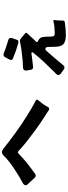

<svg xmlns="http://www.w3.org/2000/svg" viewBox="640 -1300 719 2040"><g transform="rotate(-90 1000.0 -279.5)"><path d="M850 -121Q783 -163 718.5 -207Q654 -251 591 -299Q549 -330 503 -367Q457 -404 419 -440Q409 -450 403 -450Q396 -449 387 -441Q339 -393 284.5 -350Q230 -307 174 -267Q164 -260 154 -260Q141 -260 132 -271L64 -344Q50 -358 53 -372Q56 -386 73 -396Q103 -411 143 -435Q183 -459 224 -486Q265 -513 302 -542Q339 -571 363 -597Q386 -620 405 -619Q424 -618 450 -596Q473 -577 519 -542Q604 -477 690.5 -418Q777 -359 869 -305Q891 -292 910.5 -281.5Q930 -271 948 -262Q972 -252 954 -232Q934 -209 916.5 -184.5Q899 -160 885 -133Q877 -117 863 -117Q855 -117 850 -121Z M1567 -444 1545 -451Q1514 -459 1483 -469.5Q1452 -480 1423 -493Q1416 -495 1409.5 -497.5Q1403 -500 1398 -503Q1387 -508 1384 -517Q1381 -526 1387 -537L1412 -584Q1421 -602 1441 -602Q1449 -602 1456 -599Q1482 -588 1508.5 -579Q1535 -570 1561 -562Q1570 -559 1578 -556.5Q1586 -554 1594 -552Q1609 -548 1615 -537.5Q1621 -527 1616 -513L1598 -460Q1590 -439 1567 -444ZM1651 60Q1614 60 1589 53.5Q1564 47 1549.5 32Q1535 17 1529 -7Q1523 -31 1523 -67Q1523 -92 1522.5 -108.5Q1522 -125 1521 -134Q1518 -151 1512 -154Q1502 -158 1495 -157Q1488 -154 1480 -146Q1441 -102 1403 -58Q1365 -14 1328 32Q1318 45 1303 45Q1292 45 1282 38L1240 7Q1224 -4 1223.5 -18Q1223 -32 1237 -45Q1245 -52 1252.5 -59.5Q1260 -67 1268 -75Q1318 -125 1366 -176.5Q1414 -228 1458 -284Q1468 -295 1464.5 -301Q1461 -307 1447 -305L1414 -300L1311 -288Q1298 -286 1289.5 -293Q1281 -300 1279 -313L1271 -359Q1269 -375 1277 -384.5Q1285 -394 1301 -395Q1333 -395 1366.5 -398Q1400 -401 1432 -405Q1470 -409 1506 -414Q1542 -419 1579 -427Q1587 -429 1595 -427Q1603 -425 1609 -420L1665 -373Q1679 -361 1665 -349Q1662 -346 1659 -342.5Q1656 -339 1652 -335L1579 -257Q1565 -243 1585 -235Q1599 -230 1609.5 -219.5Q1620 -209 1625 -195Q1631 -176 1631 -125Q1631 -92 1634 -78Q1637 -64 1646 -61Q1654 -58 1670 -58Q1700 -58 1732 -61Q1764 -64 1793 -72Q1810 -75 1807 -58Q1805 -48 1805 -40Q1802 -16 1802 9V28Q1802 47 1783 49L1754 53Q1740 55 1726.5 56Q1713 57 1699 58Z"/></g></svg>

Font: Higure Gothic Black
Style: Regular
Weight: 900
Designer: Yoshimichi Ohira
Foundry: Positype
Version: Version 1.000